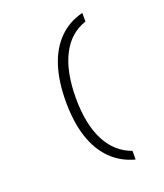

<svg xmlns="http://www.w3.org/2000/svg" viewBox="-175 -994 1050 1228"><g transform="rotate(-20 350.0 -380.0)"><path d="M533 -820Q423 -784 365.5 -671.5Q308 -559 308 -380Q308 -203 365.5 -91Q423 21 533 60V119Q438 94 372.5 28.5Q307 -37 273.5 -139.5Q240 -242 240 -380Q240 -519 273.5 -622Q307 -725 372.5 -790Q438 -855 533 -879Z"/></g></svg>

Font: Martian Mono SemiExpanded ExtraLight
Style: Regular
Weight: 250
Monospace: yes
Version: Version 0.930